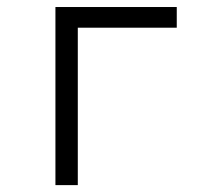

<svg xmlns="http://www.w3.org/2000/svg" viewBox="-20 -538 626 558"><path d="M141.1 0V-517.6H493.7V-457.5H206.1V0Z"/></svg>

Font: Cascadia Code NF Light
Style: Regular
Weight: 300
Monospace: yes
Designer: Aaron Bell
Foundry: Saja Typeworks
Version: Version 2404.023; ttfautohint (v1.8.4)